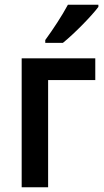

<svg xmlns="http://www.w3.org/2000/svg" viewBox="-20 -786 437 806"><path d="M393 -766H265C241 -721 203 -663 170 -618V-606H244C290 -643 364 -718 393 -757ZM380 -541H71V0H182V-450H380Z"/></svg>

Font: Noto Sans UI SemiCondensed Medium
Style: Regular
Weight: 500
Width: 4
Designer: Monotype Design Team
Foundry: Monotype Imaging Inc.
Version: Version 1.901